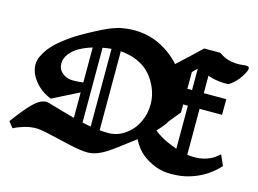

<svg xmlns="http://www.w3.org/2000/svg" viewBox="-108 -1023 1640 1220"><g transform="rotate(15 712.5 -413.0)"><path d="M197.3 -62Q156.2 -62 116.7 -50Q77.1 -38.1 49.8 -22.9L19 -62Q89.8 -158.7 133.5 -200Q177.2 -241.2 214.8 -241.2Q222.2 -241.2 248.5 -233.6Q274.9 -226.1 322.5 -212.2Q370.1 -198.2 409.2 -188V-355.5L235.8 -268.1Q169.9 -293.5 127.9 -345.9Q85.9 -398.4 85.9 -453.1Q85.9 -468.8 90.6 -486.6Q95.2 -504.4 112.1 -533Q128.9 -561.5 156.5 -590.6Q184.1 -619.6 235.1 -657Q286.1 -694.3 354 -731Q360.8 -734.9 386.2 -748.3Q411.6 -761.7 419.9 -765.9Q428.2 -770 450.7 -781Q473.1 -792 484.6 -796.1Q496.1 -800.3 517.3 -807.6Q538.6 -814.9 554.9 -817.6Q571.3 -820.3 592.5 -822.8Q613.8 -825.2 635.3 -825.2Q729.5 -825.2 807.6 -786.6Q885.7 -748 941.9 -684.6L1017.1 -753.9L1095.2 -828.1H1201.2Q1234.9 -804.7 1263.2 -796.9Q1288.1 -789.6 1314 -788.6Q1339.8 -787.6 1355.5 -790Q1371.1 -792.5 1383.5 -792Q1396 -791.5 1399.9 -785.2Q1408.2 -771 1376 -721.2Q1347.7 -677.7 1303.2 -648.9Q1241.7 -645 1184.1 -662.1Q1180.7 -663.1 1174.6 -665.3Q1168.5 -667.5 1166 -668.5V-553.2H1314V-450.2H1166V-147.9Q1256.3 -135.3 1323.2 -169.9Q1343.3 -180.2 1373 -206.1Q1378.9 -193.4 1389.2 -170.2Q1399.4 -147 1403.8 -137.2Q1335 -61 1238.8 -26.9Q1187.5 -8.3 1134 -4.9Q1080.6 -1.5 1048.6 -6.8Q1016.6 -12.2 994.1 -21Q941.9 -41.5 903.3 -73Q864.7 -104.5 835.4 -161.6Q824.7 -153.8 819.8 -149.9Q709.5 -64.9 675.8 -43Q611.3 -1.5 560.5 1.5Q555.2 2 550.3 2Q506.8 2 434.1 -13.9Q361.3 -29.8 294.2 -45.9Q227.1 -62 197.3 -62ZM1088.9 -693.8 1058.1 -663.1V-553.2H1088.9ZM1088.9 -167V-450.2H1058.1V-397Q1013.2 -342.3 999 -325.2Q976.6 -286.6 936.5 -246.6Q956.1 -230 981.2 -215.3Q1006.3 -200.7 1020.5 -194.3Q1034.7 -188 1059.1 -178.2Q1071.8 -172.9 1088.9 -167ZM409.2 -420.9V-650.9Q362.8 -636.7 327.1 -617.2Q291.5 -597.7 267.1 -567.1Q242.7 -536.6 242.7 -501Q242.7 -464.4 271 -440.2Q299.3 -416 341.8 -416Q378.9 -416 409.2 -420.9ZM470.2 -665.5V-173.3Q511.7 -165 526.9 -162.1V-673.3Q498 -670.9 470.2 -665.5ZM587.9 -673.8V-154.3Q616.7 -151.4 643.1 -151.4Q705.1 -151.4 755.4 -187.5Q805.7 -223.6 832 -279.1Q858.4 -334.5 858.4 -395Q858.4 -428.2 849.9 -462.9Q841.3 -497.6 821 -534.4Q800.8 -571.3 770.8 -600.3Q740.7 -629.4 693.4 -649.7Q646 -669.9 587.9 -673.8Z"/></g></svg>

Font: KJV1611
Style: Regular
Weight: 400
Version: Version 3.6.1